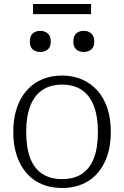

<svg xmlns="http://www.w3.org/2000/svg" viewBox="-20 -922 616 953"><path d="M530 -268Q530 -181 500 -118Q470 -55 416 -22Q362 11 288 11Q214 11 160 -22Q106 -55 76 -118Q46 -181 46 -268Q46 -333 63 -384.5Q80 -436 112 -472.5Q144 -509 188.5 -528Q233 -547 288 -547Q343 -547 387.5 -527.5Q432 -508 464 -472Q496 -436 513 -384.5Q530 -333 530 -268ZM110 -268Q110 -189 130 -137Q150 -85 190 -59Q230 -33 288 -33Q347 -33 386.5 -59Q426 -85 446 -137Q466 -189 466 -268Q466 -343 446 -395.5Q426 -448 386.5 -475Q347 -502 288 -502Q230 -502 190 -475Q150 -448 130 -395.5Q110 -343 110 -268ZM232 -716Q232 -689 217 -676.5Q202 -664 180 -664Q157 -664 142.5 -676.5Q128 -689 128 -716Q128 -743 142.5 -756Q157 -769 180 -769Q202 -769 217 -756Q232 -743 232 -716ZM448 -716Q448 -689 433 -676.5Q418 -664 395 -664Q373 -664 358.5 -676.5Q344 -689 344 -716Q344 -743 358.5 -756Q373 -769 395 -769Q418 -769 433 -756Q448 -743 448 -716ZM144 -902H432V-852H144Z"/></svg>

Font: Roboto Serif SemiCondensed ExtraLight
Style: Regular
Weight: 250
Width: 4
Designer: Greg Gazdowicz
Foundry: Commercial Type
Version: Version 1.007